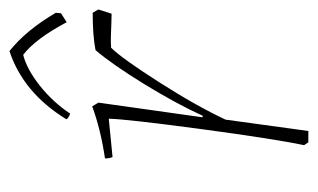

<svg xmlns="http://www.w3.org/2000/svg" viewBox="-153 -519 672 406"><g transform="rotate(-90 183.0 -316.0)"><path d="M278 -632Q322 -597 359 -534L358 -523L339 -511Q304 -577 270 -603Q239 -595 204.5 -567.5Q170 -540 146 -504Q143 -504 138.5 -507Q134 -510 134 -512Q190 -603 278 -632ZM85 0 79 -9Q92 -70 113 -226.5Q134 -383 135 -422L54 -414Q51 -420 51 -430Q112 -439 161 -457L169 -444L138 -224L141 -223Q167 -280 208.5 -347.5Q250 -415 280 -450Q310 -456 359 -456L366 -444L357 -416Q354 -416 337.5 -416.5Q321 -417 309.5 -417.5Q298 -418 285 -417Q263 -395 212.5 -316Q162 -237 133 -175L109 0Z"/></g></svg>

Font: Albura ExtraLight
Style: Italic
Weight: 156
Italic angle: -7°
Designer: Mercedes Jáuregui
Foundry: Omnibus-Type Team
Version: Version 1.000